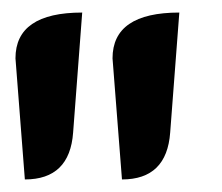

<svg xmlns="http://www.w3.org/2000/svg" viewBox="-20 -696 357 309"><path d="M176.3 -407.2 161.1 -602.1Q161.1 -675.8 268.6 -675.8L253.9 -482.9Q248.5 -407.2 176.3 -407.2ZM20 -407.2 4.9 -602.1Q4.9 -675.8 112.3 -675.8L97.7 -482.9Q92.3 -407.2 20 -407.2Z"/></svg>

Font: ALMAS
Style: Bold
Weight: 700
Designer: ALMAS Font/ by Husham Jawad Kadhim, derived from the Bainsely font by/ Paul James MIller
Foundry: High-Logic / Made with FontCreator
Version: Version 1.411;September 19, 2021;FontCreator 14.0.0.2814 32-